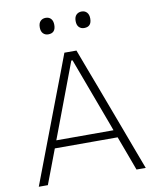

<svg xmlns="http://www.w3.org/2000/svg" viewBox="-98 -998 871 1073"><g transform="rotate(-10 337.5 -461.5)"><path d="M34 0Q56 -57.5 80 -121Q104 -184.5 126 -242L219 -486.5Q244 -552 264.5 -605.5Q284.5 -659 305 -713H373.5Q394 -658 414 -605Q434 -552 459 -486L551 -240.5Q573 -181.5 596.2 -119.2Q619.5 -57 641 0H588.5Q571 -47.5 552.5 -97.5Q534 -147.5 516 -195.5H159.5Q141 -147 122.5 -97.5Q103.5 -47.5 85.5 0ZM187.5 -270Q182 -255 175.5 -238.5H500Q494.5 -253 490 -266.5L342.5 -663H335.5ZM438.5 -829.5Q420.5 -829.5 409 -841.2Q397.5 -853 397.5 -876Q397.5 -899.5 409.2 -911.2Q421 -923 439.5 -923Q458 -923 469.2 -910.8Q480.5 -898.5 480.5 -876Q480.5 -829.5 438.5 -829.5ZM234.5 -829.5Q217 -829.5 205.5 -841.2Q194 -853 194 -876Q194 -899.5 205.5 -911.2Q217 -923 235.5 -923Q254.5 -923 265.5 -910.8Q276.5 -898.5 276.5 -876Q276.5 -829.5 234.5 -829.5Z"/></g></svg>

Font: Heraclito ExtraLight
Style: Regular
Weight: 200
Designer: Kostas Bartsokas (font) & Cristiano Sobral (main changes)
Foundry: Kostas Bartsokas (font) & Cristiano Sobral (main changes)
Version: Version 1.00;July 8, 2020;FontCreator 13.0.0.2655 64-bit